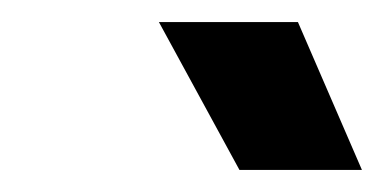

<svg xmlns="http://www.w3.org/2000/svg" viewBox="-20 -720 348 174"><path d="M124 -700H250L308 -566H197Z"/></svg>

Font: Oak Sans Semibold
Style: Italic
Weight: 600
Italic angle: -9.49998°
Foundry: Erik Kennedy, Walven
Version: Version 1.000